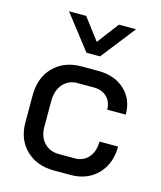

<svg xmlns="http://www.w3.org/2000/svg" viewBox="-113 -828 770 918"><g transform="rotate(15 272.0 -369.0)"><path d="M50 -179V-313Q50 -401 102.5 -454Q155 -507 241 -507H322Q404 -507 454 -461Q504 -415 504 -339H412Q412 -378 387.5 -401.5Q363 -425 322 -425H242Q198 -425 170.5 -393.5Q143 -362 143 -310V-182Q143 -133 171 -103.5Q199 -74 243 -74H323Q365 -74 390.5 -103.5Q416 -133 416 -182H508Q508 -97 457 -44.5Q406 8 323 8H242Q156 8 103 -43.5Q50 -95 50 -179ZM114 -746H199L280 -639L361 -746H446L313 -576H246Z"/></g></svg>

Font: Bai Jamjuree Medium
Style: Regular
Weight: 500
Version: Version 1.000; ttfautohint (v1.6)